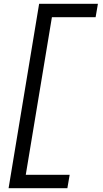

<svg xmlns="http://www.w3.org/2000/svg" viewBox="-20 -843 540 1006"><path d="M25 143 185 -823H493L481 -753H252L115 73H345L333 143Z"/></svg>

Font: Iosevka Slab
Style: Italic
Weight: 400
Italic angle: -9°
Monospace: yes
Designer: Belleve Invis
Foundry: Belleve Invis
Version: Version 11.1.0; ttfautohint (v1.8.3)